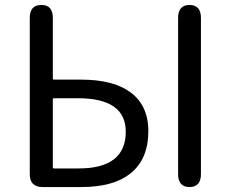

<svg xmlns="http://www.w3.org/2000/svg" viewBox="-20 -754 931 774"><path d="M152 0Q100 0 100 -52V-682Q100 -734 147 -734Q193 -734 193 -682V-438Q193 -433 198 -433H307Q434 -433 503 -384Q578 -331 578 -225Q578 -112 505 -54Q436 0 309 0ZM744 0Q698 0 698 -52V-682Q698 -734 744 -734Q790 -734 790 -682V-52Q790 0 744 0ZM193 -80Q193 -75 198 -75H297Q487 -75 487 -223Q487 -358 294 -358H198Q193 -358 193 -353Z"/></svg>

Font: Resource Han Rounded KR
Style: Regular
Weight: 400
Designer: Cyano Hao (round all glyphs); Ryoko NISHIZUKA 西塚涼子 (kana, bopomofo & ideographs); Paul D. Hunt (Latin, Greek & Cyrillic)
Foundry: Cyano Hao
Version: 0.990